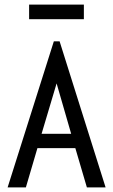

<svg xmlns="http://www.w3.org/2000/svg" viewBox="-20 -811 490 831"><path d="M356 0 306 -170H142L92 0H13L213 -632H238L437 0ZM225 -450 160 -232H288ZM106 -728V-791H343V-728Z"/></svg>

Font: Inconsolata SemiCondensed Medium
Style: Regular
Weight: 500
Width: 4
Monospace: yes
Designer: Raph Levien, Cyreal, Brenton Simpson
Foundry: Raph Levien, Cyreal, Google
Version: Version 3.001; ttfautohint (v1.8.2.53-6de2)